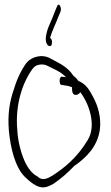

<svg xmlns="http://www.w3.org/2000/svg" viewBox="-20 -808 476 821"><path d="M18 -249C25 -174 45 -93 86 -52C110 -28 137 -9 158 -7C178 -5 194 -14 210 -23C240 -44 267 -66 297 -98C348 -133 397 -181 407 -254C414 -305 398 -357 379 -392C362 -424 351 -443 324 -458C321 -459 317 -461 314 -463C310 -470 303 -477 293 -485C274 -515 245 -532 218 -546L188 -562C159 -575 116 -567 93 -539C71 -509 52 -469 40 -428C21 -375 12 -319 18 -249ZM54 -252C44 -359 76 -456 121 -516C136 -536 168 -535 182 -527C209 -513 240 -502 262 -478L245 -480C240 -482 235 -473 235 -464C235 -453 237 -445 243 -445L262 -442C272 -441 280 -438 288 -435C288 -424 288 -412 294 -406C303 -397 319 -405 323 -414C358 -370 395 -274 355 -209C308 -131 252 -88 204 -57C185 -45 160 -33 141 -53C117 -65 98 -90 84 -122C69 -157 56 -206 54 -252ZM186 -613C194 -610 200 -608 202 -623C204 -636 199 -643 194 -646C203 -677 217 -703 229 -735L239 -759C245 -777 231 -800 224 -781L214 -757C208 -742 203 -728 197 -715C186 -692 162 -634 186 -613Z"/></svg>

Font: Stray Cat
Style: UltCn
Weight: 400
Version: Version 1.0